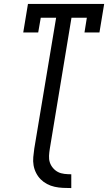

<svg xmlns="http://www.w3.org/2000/svg" viewBox="-20 -755 549 975"><path d="M342 200Q321 200 299.5 199Q278 198 257.5 193.5Q237 189 219 179.5Q201 170 187 156Q173 142 163.5 123.5Q154 105 150.5 84.5Q147 64 149 42.5Q151 21 154 0L265 -665H187L174 -590H98L122 -735H509L485 -590H409L421 -665H343L233 0Q230 18 229 36Q228 54 233 69.5Q238 85 249 98Q260 111 274.5 118.5Q289 126 307 128Q325 130 342 130Z"/></svg>

Font: Iosevka Gothic
Style: Italic
Weight: 400
Italic angle: -9°
Monospace: yes
Designer: Belleve Invis
Foundry: Belleve Invis
Version: Version 15.5.1; ttfautohint (v1.8.4)